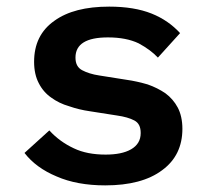

<svg xmlns="http://www.w3.org/2000/svg" viewBox="-20 -548 640 580"><path d="M298 12C371 12 429 -3 470 -34C511 -64 531 -106 531 -159C531 -159 531 -159 531 -159C531 -184 526 -206 517 -223C508 -240 495 -255 480 -266C464 -277 446 -286 426 -293C405 -299 384 -304 362 -307C362 -307 280 -320 280 -320C280 -320 280 -320 280 -320C259 -323 241 -329 228 -336C215 -343 208 -355 208 -374C208 -374 208 -374 208 -374C208 -415 241 -435 306 -435C306 -435 306 -435 306 -435C343 -435 374 -429 399 -417C423 -404 442 -390 457 -374C457 -374 524 -448 524 -448C524 -448 524 -448 524 -448C501 -473 473 -493 438 -507C403 -521 360 -528 310 -528C310 -528 310 -528 310 -528C239 -528 184 -514 144 -485C103 -456 83 -415 83 -361C83 -361 83 -361 83 -361C83 -336 88 -314 97 -297C106 -279 119 -264 135 -253C150 -242 168 -233 189 -227C209 -220 230 -215 251 -212C251 -212 334 -199 334 -199C334 -199 334 -199 334 -199C355 -196 373 -191 386 -184C399 -177 405 -165 405 -146C405 -146 405 -146 405 -146C405 -124 395 -108 376 -97C357 -86 331 -81 299 -81C299 -81 299 -81 299 -81C262 -81 230 -87 203 -100C175 -113 150 -131 129 -154C129 -154 54 -86 54 -86C54 -86 54 -86 54 -86C77 -56 110 -32 151 -15C192 3 241 12 298 12C298 12 298 12 298 12Z"/></svg>

Font: IBM Plex Mono Mod
Style: SemiBold
Weight: 500
Designer: Mike Abbink, Paul van der Laan, Pieter van Rosmalen
Foundry: Bold Monday
Version: ""